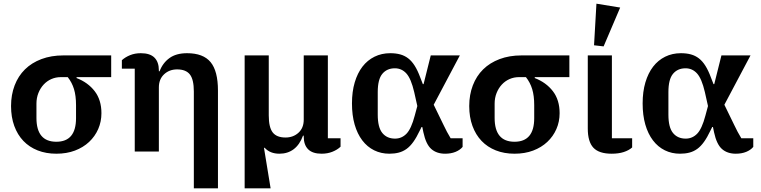

<svg xmlns="http://www.w3.org/2000/svg" viewBox="-20 -823 4134 1043"><path d="M396 -404V-399Q458 -375 494.5 -327.5Q531 -280 531 -208Q531 -162 513.5 -122Q496 -82 464 -52Q432 -22 387 -5Q342 12 286 12Q230 12 184.5 -6Q139 -24 107 -57.5Q75 -91 57.5 -139Q40 -187 40 -247Q40 -308 59.5 -359Q79 -410 115.5 -446Q152 -482 205 -502Q258 -522 324 -522H584V-404ZM286 -53Q393 -53 393 -181V-252Q393 -303 382 -339Q371 -375 348 -404H310Q283 -404 259 -393.5Q235 -383 217 -363.5Q199 -344 188.5 -317.5Q178 -291 178 -260V-182Q178 -53 286 -53Z M712 -450H642V-496Q661 -513 687 -523.5Q713 -534 745 -534Q795 -534 819 -510Q843 -486 843 -441V-436H847Q864 -481 900.5 -507.5Q937 -534 996 -534Q1084 -534 1124 -485.5Q1164 -437 1164 -331V200H1033V-326Q1033 -391 1011.5 -418.5Q990 -446 942 -446Q900 -446 871.5 -419.5Q843 -393 843 -348V0H712Z M1309 -522H1440V-196Q1440 -131 1461.5 -103.5Q1483 -76 1531 -76Q1573 -76 1601.5 -102Q1630 -128 1630 -173V-522H1761V-72H1830V-26Q1812 -9 1785.5 1.5Q1759 12 1727 12Q1678 12 1654 -12Q1630 -36 1630 -81V-86H1626Q1608 -37 1575.5 -12.5Q1543 12 1498 12Q1447 12 1418 -20H1414L1450 200H1309Z M2493 -25Q2479 -8 2454.5 2Q2430 12 2398 12Q2352 12 2323 -13.5Q2294 -39 2280 -104L2274 -133H2270L2260 -113Q2243 -77 2225.5 -52.5Q2208 -28 2188.5 -14Q2169 0 2146 6Q2123 12 2095 12Q2050 12 2012.5 -6.5Q1975 -25 1948 -60.5Q1921 -96 1906.5 -146.5Q1892 -197 1892 -261Q1892 -325 1907 -375.5Q1922 -426 1949 -461Q1976 -496 2014.5 -515Q2053 -534 2100 -534Q2130 -534 2154 -527.5Q2178 -521 2197.5 -506Q2217 -491 2233 -465.5Q2249 -440 2263 -402L2277 -366H2281L2320 -522H2478L2336 -254L2390 -143Q2398 -126 2408 -107Q2418 -88 2428 -72H2493ZM2230 -323Q2213 -396 2187.5 -424Q2162 -452 2125 -452Q2082 -452 2057 -422Q2032 -392 2032 -323V-200Q2032 -131 2057 -100.5Q2082 -70 2126 -70Q2162 -70 2188 -96.5Q2214 -123 2233 -195L2247 -247Z M2885 -404V-399Q2947 -375 2983.5 -327.5Q3020 -280 3020 -208Q3020 -162 3002.5 -122Q2985 -82 2953 -52Q2921 -22 2876 -5Q2831 12 2775 12Q2719 12 2673.5 -6Q2628 -24 2596 -57.5Q2564 -91 2546.5 -139Q2529 -187 2529 -247Q2529 -308 2548.5 -359Q2568 -410 2604.5 -446Q2641 -482 2694 -502Q2747 -522 2813 -522H3073V-404ZM2775 -53Q2882 -53 2882 -181V-252Q2882 -303 2871 -339Q2860 -375 2837 -404H2799Q2772 -404 2748 -393.5Q2724 -383 2706 -363.5Q2688 -344 2677.5 -317.5Q2667 -291 2667 -260V-182Q2667 -53 2775 -53Z M3304 -522V-72H3414V-22Q3396 -6 3368 3Q3340 12 3303 12Q3234 12 3203.5 -20.5Q3173 -53 3173 -125V-522ZM3207 -577 3220 -803 3349 -782 3259 -571Z M4072 -25Q4058 -8 4033.5 2Q4009 12 3977 12Q3931 12 3902 -13.5Q3873 -39 3859 -104L3853 -133H3849L3839 -113Q3822 -77 3804.5 -52.5Q3787 -28 3767.5 -14Q3748 0 3725 6Q3702 12 3674 12Q3629 12 3591.5 -6.5Q3554 -25 3527 -60.5Q3500 -96 3485.5 -146.5Q3471 -197 3471 -261Q3471 -325 3486 -375.5Q3501 -426 3528 -461Q3555 -496 3593.5 -515Q3632 -534 3679 -534Q3709 -534 3733 -527.5Q3757 -521 3776.5 -506Q3796 -491 3812 -465.5Q3828 -440 3842 -402L3856 -366H3860L3899 -522H4057L3915 -254L3969 -143Q3977 -126 3987 -107Q3997 -88 4007 -72H4072ZM3809 -323Q3792 -396 3766.5 -424Q3741 -452 3704 -452Q3661 -452 3636 -422Q3611 -392 3611 -323V-200Q3611 -131 3636 -100.5Q3661 -70 3705 -70Q3741 -70 3767 -96.5Q3793 -123 3812 -195L3826 -247Z"/></svg>

Font: IBM Plex Serif SmBld
Style: Regular
Weight: 600
Designer: Mike Abbink, Paul van der Laan, Pieter van Rosmalen
Foundry: Bold Monday
Version: Version 3.001